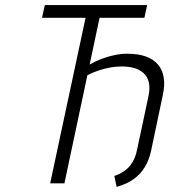

<svg xmlns="http://www.w3.org/2000/svg" viewBox="-20 -720 665 754"><path d="M480 -509Q455 -509 429 -503.5Q403 -498 378 -488.5Q353 -479 331 -466L322 -424Q345 -436 368 -443.5Q391 -451 413.5 -455Q436 -459 459 -459Q483 -459 504.5 -453.5Q526 -448 542 -434.5Q558 -421 564 -398.5Q570 -376 563 -342L518 -131Q513 -105 501 -84.5Q489 -64 471 -50.5Q453 -37 429 -29L438 14Q477 3 504 -16Q531 -35 548.5 -63.5Q566 -92 574 -131L619 -345Q628 -385 623 -415.5Q618 -446 600 -467Q582 -488 552 -498.5Q522 -509 480 -509ZM371 -650H547L558 -700H156L145 -650H316L177 0H233Z"/></svg>

Font: Advent Pro
Style: Italic
Weight: 400
Italic angle: -12°
Designer: VivaRado, Andreas Kalpakidis
Foundry: VivaRado, Andreas Kalpakidis
Version: Version 3.000